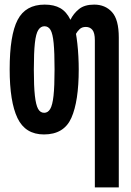

<svg xmlns="http://www.w3.org/2000/svg" viewBox="-20 -574 570 834"><path d="M392 -399Q392 -431 381.5 -444Q371 -457 353 -457Q336 -457 326 -447.5Q316 -438 310 -427Q313 -411 316 -384.5Q319 -358 320.5 -328.5Q322 -299 322 -273Q322 -134 290 -62Q258 10 171 10Q90 10 56 -61Q22 -132 22 -273Q22 -421 56.5 -487.5Q91 -554 174 -554Q215 -554 242 -538.5Q269 -523 286 -488Q299 -515 323 -534.5Q347 -554 389 -554Q437 -554 466.5 -521.5Q496 -489 496 -411V240H392ZM172 -84Q188 -84 198 -100.5Q208 -117 212.5 -158Q217 -199 217 -273Q217 -346 213 -387Q209 -428 199.5 -444Q190 -460 173 -460Q157 -460 146.5 -444Q136 -428 131.5 -387Q127 -346 127 -271Q127 -199 131.5 -158.5Q136 -118 145.5 -101Q155 -84 172 -84Z"/></svg>

Font: Noto Sans Mono Condensed SemiBold
Style: Regular
Weight: 600
Width: 3
Designer: Monotype Design Team
Foundry: Monotype Imaging Inc.
Version: Version 2.014